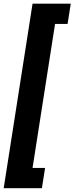

<svg xmlns="http://www.w3.org/2000/svg" viewBox="-35 -847 401 1033"><path d="M345.7 -827.1H140.1L-15.1 165.5H190.4L207.5 56.6H140.1L261.2 -718.3H328.6Z"/></svg>

Font: Roboto
Style: Bold Italic
Weight: 700
Italic angle: -12°
Designer: Google
Version: Version 2.137; 2017